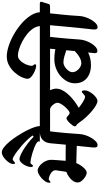

<svg xmlns="http://www.w3.org/2000/svg" viewBox="500 -1592 1115 2155"><g transform="rotate(-90 1057.5 -514.5)"><path d="M84 -521.5Q84 -540 98 -562Q112 -584 134 -604.1Q155.9 -624.2 179 -636.6Q202 -649 220.2 -649Q242 -649 264.5 -634Q287 -619 305.5 -595Q324 -571 334 -542Q344 -513 341 -484Q339 -449 336 -411Q333 -373 330 -335Q361 -335 394.5 -335Q428 -335 458.7 -334.5Q489.3 -334 511 -334L527 -506Q532 -562 565.5 -593.5Q599 -625 657 -625H758Q786 -625 779 -603L755 -529Q750.1 -513 739.8 -511.5Q729.5 -510 706 -510H661Q660 -502.1 654.5 -457.4Q649 -412.8 642.5 -340.4Q636 -268 630 -174Q628 -144 616.5 -110Q605 -76 587 -46Q569 -16 548 3.5Q527 23 507.5 23Q488 23 483 9.5Q478 -4 479.5 -24Q481 -44 483 -62Q487 -98 490.5 -135.5Q494 -173 498 -210.2Q475 -211 438.9 -212Q402.8 -213 366.2 -214Q329.6 -215 304 -216Q298 -196 280 -168.5Q262 -141 239.5 -120Q217 -99 196 -99Q178 -99 152.5 -114Q127 -129 107 -152.5Q87 -176 87 -201.4Q87 -228 104.5 -253Q122 -278 149.5 -297.5Q177 -317 206 -327Q210 -347 212.5 -366.5Q215 -386 218 -406Q221 -426 224 -444Q226 -463 214.9 -478Q203.8 -493 186.2 -503.5Q168.6 -514 151.4 -519.5Q134.3 -525 125.2 -525Q116.2 -525 105.6 -515Q95 -505 89 -505Q84 -505 84 -521.5Z M547 -625Q547 -627 547.5 -630Q548 -633 548 -638Q548 -650 527.5 -663Q507 -676 476 -688Q445 -700 411.6 -710Q378.3 -720.1 350.1 -725.5Q322 -731 310 -731Q303 -731 296.1 -723.7Q289.1 -716.5 283.6 -708.7Q278 -701 272 -701Q266.5 -701 263.8 -709.5Q261 -718 261 -731Q261 -743.1 268 -763.6Q275 -784 287.5 -804.5Q300 -825 316 -839Q332 -853 349 -853Q371 -853 406.9 -835.5Q442.8 -818.1 483.9 -790Q525 -762 561.5 -730.5Q598 -699 621 -670.5Q644 -642 644 -625ZM632 -625Q633 -627 624 -639Q615 -651 605 -665Q595 -679 589 -686L615 -706Q596 -733 567 -764Q538 -795 504.5 -824Q471 -853 439.4 -877.1Q407.8 -901.1 382.9 -915.6Q358 -930 347 -930Q342.2 -930 333.6 -923.5Q325 -917 316.3 -910Q307.6 -903 303 -903Q294 -903 294 -926Q294 -942.3 306.4 -963.5Q318.8 -984.7 338.9 -1004.9Q359 -1025 381.5 -1038.5Q404 -1052 423.7 -1052Q450 -1052 481.5 -1028Q513 -1004 546 -964Q579 -924 610 -876Q641 -828 666 -780Q691 -732 705.5 -691.2Q720 -650.4 720 -625Z M650 -532 673 -606Q678 -620 685.5 -622.5Q693 -625 705 -625H1238Q1266 -625 1259 -603L1235 -529Q1230 -513 1219.5 -511.5Q1209 -510 1186 -510H1123Q1131 -492 1135.5 -475Q1140 -458 1140 -443Q1140 -409 1124 -376Q1108 -343 1082 -313.5Q1056 -284 1026.5 -259Q997 -234 970 -216Q943 -198 925 -188Q934 -181 950 -169Q966 -157 985 -145Q1004 -133 1021 -125Q1038 -117 1047 -117Q1058 -117 1069 -126.5Q1080 -136 1090.5 -145Q1101 -154 1107 -154Q1115 -154 1118 -142.5Q1121 -131 1121 -121Q1121 -100 1108.5 -75Q1096 -50 1077.5 -28Q1059 -6 1038.5 8Q1018 22 1001 22Q982 22 951.5 4.5Q921 -13 886 -42.5Q851 -72 817.5 -109Q784 -146 757 -186Q741 -209 729 -214.5Q717 -220 717 -233Q717 -242 727.5 -257Q738 -272 753 -288Q768 -304 783 -315Q798 -326 807 -326Q816 -326 826.5 -317Q837 -308 847.5 -299Q858 -290 868 -290Q878 -290 897 -305Q916 -320 935.5 -342Q955 -364 968.5 -387.5Q982 -411 982 -427Q982 -442 970 -461.5Q958 -481 941 -495.5Q924 -510 907 -510H671Q643 -510 650 -532Z M1129 -532 1153 -606Q1158 -620 1165.5 -622.5Q1173 -625 1186 -625H1821Q1849 -625 1842 -603L1818 -529Q1813 -513 1803 -511.5Q1793 -510 1769 -510H1721Q1718 -482 1712.5 -430Q1707 -378 1701.5 -311.5Q1696 -245 1691 -174Q1689 -145 1677.5 -111Q1666 -77 1647.5 -47Q1629 -17 1607 2Q1585 21 1563 21Q1548 21 1542.5 12.5Q1537 4 1539 -18.5Q1541 -41 1546 -83Q1518 -69 1482 -60Q1446 -51 1404 -51Q1346 -51 1299.5 -71.5Q1253 -92 1226.5 -132.5Q1200 -173 1200 -231Q1200 -276 1221.5 -317Q1243 -358 1280 -391Q1317 -424 1366.5 -443Q1416 -462 1471 -462Q1507 -462 1537.5 -458Q1568 -454 1583 -451L1588 -510H1150Q1122 -510 1129 -532ZM1325 -260Q1325 -234 1340.5 -211Q1356 -188 1379.5 -173.5Q1403 -159 1426 -159Q1452 -159 1478.5 -172Q1505 -185 1527 -202.5Q1549 -220 1562 -233L1571 -328Q1539 -339 1502.5 -349.5Q1466 -360 1437 -360Q1411 -360 1385 -344Q1359 -328 1342 -304.5Q1325 -281 1325 -260Z M1251 -762Q1251 -790 1269.5 -829.5Q1288 -869 1321.5 -907Q1355 -945 1401 -970.5Q1447 -996 1501 -996Q1552 -996 1616 -975.5Q1680 -955 1745 -918.5Q1810 -882 1865.5 -835Q1921 -788 1957 -734Q1993 -680 1998 -625H2093Q2121 -625 2114 -603L2091 -529Q2086 -513 2075.5 -511.5Q2065 -510 2042 -510H1985Q1981 -469 1977.5 -435Q1974 -401 1970 -364.5Q1966 -328 1962.5 -282.5Q1959 -237 1955 -174Q1953 -145 1941.5 -111Q1930 -77 1912 -46.5Q1894 -16 1873 3.5Q1852 23 1832 23Q1813 23 1807.5 9.5Q1802 -4 1804 -24Q1806 -44 1808 -62Q1810 -79 1813.5 -110.5Q1817 -142 1821.5 -185Q1826 -228 1831 -280Q1836 -332 1841 -390Q1846 -448 1852 -510H1735Q1707 -510 1714 -532L1738 -606Q1742 -620 1749.5 -622.5Q1757 -625 1769 -625H1842Q1839 -664 1814.5 -700.5Q1790 -737 1751.5 -768Q1713 -799 1669 -822Q1625 -845 1583.5 -858Q1542 -871 1512 -871Q1487 -871 1465.5 -854Q1444 -837 1428.5 -811.5Q1413 -786 1404.5 -759.5Q1396 -733 1396 -714Q1396 -705 1405 -696Q1414 -687 1414 -678Q1414 -675 1410.5 -670.5Q1407 -666 1396 -666Q1382 -666 1358 -674Q1334 -682 1309.5 -695.5Q1285 -709 1268 -726.5Q1251 -744 1251 -762Z"/></g></svg>

Font: Alkatra
Style: Regular
Weight: 400
Designer: Suman Bhandary
Version: Version 1.100;gftools[0.9.22]